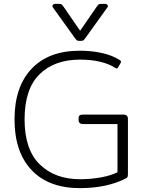

<svg xmlns="http://www.w3.org/2000/svg" viewBox="-20 -957 736 992"><path d="M365 -763 253 -919Q251 -921 251 -926Q251 -931 255 -934Q259 -937 265 -937H284Q295 -937 299 -933.5Q303 -930 310 -920L394 -798L478 -920Q485 -930 489 -933.5Q493 -937 504 -937H523Q531 -937 535.5 -931Q540 -925 535 -919L423 -763Q415 -752 411.5 -749Q408 -746 400 -746H388Q380 -746 376.5 -749Q373 -752 365 -763ZM55 -340Q55 -508 143 -601.5Q231 -695 393 -695Q453 -695 507 -683Q561 -671 598 -647Q604 -643 605 -640Q606 -637 603 -631L590 -609Q587 -603 583 -603Q581 -603 576 -606Q546 -626 499 -637.5Q452 -649 394 -649Q261 -649 184 -573Q107 -497 107 -340Q107 -184 185.5 -107.5Q264 -31 394 -31Q450 -31 501.5 -40.5Q553 -50 587 -67V-316H409Q386 -316 386 -338V-345Q386 -356 391.5 -360.5Q397 -365 409 -365H618Q641 -365 641 -342V-59Q641 -50 639.5 -44.5Q638 -39 632 -36Q533 15 393 15Q231 15 143 -78.5Q55 -172 55 -340Z"/></svg>

Font: Mitr ExtraLight
Style: Regular
Weight: 250
Designer: Thanarat Vachiruckul
Foundry: Cadson Demak Co.,Ltd.
Version: Version 1.000